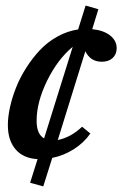

<svg xmlns="http://www.w3.org/2000/svg" viewBox="-20 -562 440 691"><path d="M135.7 108.9 88.4 95.7 115.2 10.7Q63.5 7.8 35.9 -24.7Q8.3 -57.1 8.3 -111.8Q8.3 -141.1 15.9 -175.8Q23.4 -210.4 37.8 -246.8Q52.2 -283.2 74.5 -318.1Q96.7 -353 123.8 -381.8Q150.9 -410.6 186.5 -430.4Q222.2 -450.2 261.2 -456.1L288.1 -542L334 -528.8L312 -457Q352.1 -453.1 376 -434.6Q399.9 -416 399.9 -388.7Q399.9 -366.7 385.5 -353.3Q371.1 -339.8 346.2 -339.8Q305.7 -339.8 287.1 -377.4L188 -58.1Q235.8 -67.9 275.4 -106L305.2 -81.5Q281.7 -47.9 245.4 -24.9Q209 -2 168 6.3ZM111.8 -127.4Q111.8 -79.1 138.7 -64L241.7 -393.6Q187 -348.1 149.4 -271.2Q111.8 -194.3 111.8 -127.4Z"/></svg>

Font: Elstob 8pt SemiBold
Style: Italic
Weight: 600
Italic angle: -20°
Designer: Peter S. Baker
Version: Version 1.015